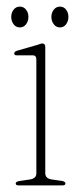

<svg xmlns="http://www.w3.org/2000/svg" viewBox="-20 -561 234 581"><path d="M117 -418.5V-37Q117 -21 136 -18L167.5 -13.5Q178 -11.5 178 -6Q178 0 169 0H36Q27.5 0 27.5 -6Q27.5 -11 37.5 -13L71 -18Q90 -21 90 -36.5V-381Q90 -394 78.5 -393.5H31.5Q23 -393 23 -399.5Q23 -404.5 31.5 -407.5L92.5 -425Q96.5 -426 100.8 -427.8Q105 -429.5 107.5 -429.5Q117 -429.5 117 -418.5ZM40 -478Q28.5 -478 21.2 -487.5Q14 -497 14 -510Q14 -522.5 21.2 -531.8Q28.5 -541 40 -541Q51.5 -541 58.8 -531.8Q66 -522.5 66 -510Q66 -497 58.8 -487.5Q51.5 -478 40 -478ZM161.5 -478Q150 -478 142.8 -487.5Q135.5 -497 135.5 -510Q135.5 -522.5 142.8 -531.8Q150 -541 161.5 -541Q173 -541 180 -531.8Q187 -522.5 187 -510Q187 -497 180 -487.5Q173 -478 161.5 -478Z"/></svg>

Font: Fraunces 144pt S050 Thin
Style: Regular
Weight: 100
Version: Version 1.000; ttfautohint (v1.8.3)